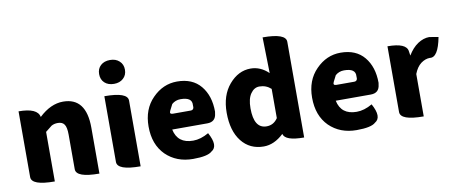

<svg xmlns="http://www.w3.org/2000/svg" viewBox="-72 -1134 3436 1450"><g transform="rotate(-10 1646.5 -408.5)"><path d="M250 0Q72 0 72 -65V-569Q217 -569 230 -498Q320 -583 415 -583Q592 -583 592 -352V0Q414 0 414 -65V-330Q414 -387 398 -409Q383 -431 348 -431Q320 -431 299 -419L250 -380V0Z M908 0Q730 0 730 -65V-569Q908 -569 908 -504V0ZM819 -648Q774 -648 747 -673Q720 -698 720 -740Q720 -781 747 -806Q774 -831 819 -831Q863 -831 890 -806Q918 -781 918 -740Q918 -698 890 -673Q863 -648 819 -648Z M1309 14Q1182 14 1100 -66Q1019 -147 1019 -285Q1019 -418 1100 -500Q1181 -583 1289 -583Q1407 -583 1470 -507Q1533 -431 1533 -309L1531 -297Q1525 -232 1460 -232H1191Q1214 -122 1333 -122Q1391 -122 1453 -158Q1512 -51 1454 -17Q1421 14 1309 14ZM1201 -375Q1188 -349 1217 -349H1353Q1382 -349 1377 -387Q1382 -447 1292 -447Q1253 -447 1225 -422Z M1851 14Q1744 14 1681 -66Q1618 -146 1618 -285Q1618 -418 1688 -500Q1759 -583 1853 -583Q1929 -583 1990 -524L1984 -799Q2162 -799 2162 -734V0Q2017 0 2004 -55Q1931 14 1851 14ZM1898 -132Q1952 -132 1984 -180V-404Q1947 -438 1895 -438Q1855 -438 1828 -399Q1801 -361 1801 -287Q1801 -132 1898 -132Z M2563 14Q2436 14 2354 -66Q2273 -147 2273 -285Q2273 -418 2354 -500Q2435 -583 2543 -583Q2661 -583 2724 -507Q2787 -431 2787 -309L2785 -297Q2779 -232 2714 -232H2445Q2468 -122 2587 -122Q2645 -122 2707 -158Q2766 -51 2708 -17Q2675 14 2563 14ZM2455 -375Q2442 -349 2471 -349H2607Q2636 -349 2631 -387Q2636 -447 2546 -447Q2507 -447 2479 -422Z M3079 0Q2901 0 2901 -65V-569Q3046 -569 3054 -504L3059 -470Q3092 -525 3135 -554Q3179 -583 3224 -583L3293 -571Q3264 -418 3201 -427Q3166 -427 3132 -402Q3099 -377 3079 -325V0Z"/></g></svg>

Font: Swei Half Moon CJK SC
Style: Black
Weight: 900
Version: Version 2.071